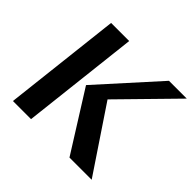

<svg xmlns="http://www.w3.org/2000/svg" viewBox="-169 -908 1102 1102"><g transform="rotate(45 381.5 -357.5)"><path d="M212.4 0H65.4L147 -715.3H293.9ZM524.4 0 297.4 -361.3 616.7 -715.3H761.2L442.9 -390.6L704.6 0Z"/></g></svg>

Font: Proza Libre
Style: SemiBold Italic
Weight: 600
Designer: Jasper de Waard
Foundry: Jasper de Waard
Version: Version 1.000; ttfautohint (v1.4.1.8-43bc)